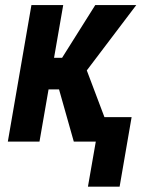

<svg xmlns="http://www.w3.org/2000/svg" viewBox="-20 -548 599 743"><path d="M224.6 -528.3 132.8 0H10.3L101.6 -528.3ZM507.3 -528.3 260.3 -202.1H143.1L147.9 -324.2H220.2L348.6 -528.3ZM265.6 0 200.7 -229.5 308.6 -294.9 419.9 0ZM489.3 -94.7 442.9 174.3H320.3L367.2 -94.7Z"/></svg>

Font: Roboto Condensed SemiBold
Style: Italic
Weight: 600
Italic angle: -12°
Designer: Christian Robertson
Foundry: Google
Version: Version 3.008; 2023